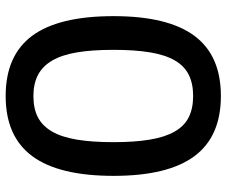

<svg xmlns="http://www.w3.org/2000/svg" viewBox="-81 -709 800 678"><g transform="rotate(-90 319.0 -370.0)"><path d="M319 10Q176 10 106.5 -83.5Q37 -177 37 -369Q37 -562 106.5 -656Q176 -750 319 -750Q462 -750 531.5 -656.5Q601 -563 601 -369Q601 -177 531.5 -83.5Q462 10 319 10ZM319 -88Q363 -88 394 -103.5Q425 -119 444.5 -152.5Q464 -186 473 -239.5Q482 -293 482 -369Q482 -445 473 -498.5Q464 -552 444 -586Q424 -620 393 -636Q362 -652 319 -652Q275 -652 244.5 -636.5Q214 -621 194 -587Q174 -553 165 -499Q156 -445 156 -369Q156 -294 165 -240.5Q174 -187 193.5 -153Q213 -119 244 -103.5Q275 -88 319 -88Z"/></g></svg>

Font: Encode Sans Compressed
Style: SemiBold
Weight: 600
Designer: Pablo Impallari, Andres Torresi
Foundry: Pablo Impallari, Andres Torresi
Version: Version 1.000; ttfautohint (v1.00) -l 8 -r 50 -G 200 -x 14 -